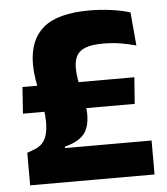

<svg xmlns="http://www.w3.org/2000/svg" viewBox="-49 -696 645 741"><g transform="rotate(-5 273.5 -326.0)"><path d="M34.5 -278 41.5 -380.5H475L467.5 -278ZM184.5 -131.5H520V0H38V-126L62 -135Q83.5 -142 96.2 -155.5Q109 -169 114.8 -189.5Q120.5 -210 120.5 -238Q120.5 -263.5 116 -291.2Q111.5 -319 105.2 -348.2Q99 -377.5 94.2 -406.8Q89.5 -436 89.5 -464Q89.5 -558 145.5 -605.2Q201.5 -652.5 324 -652.5Q366 -652.5 407.2 -647Q448.5 -641.5 482 -631L493.5 -502Q461.5 -511 430.2 -515.8Q399 -520.5 366 -520.5Q321.5 -520.5 297 -510.8Q272.5 -501 262.8 -482Q253 -463 253 -435.5Q253 -413.5 257.2 -390.2Q261.5 -367 267.2 -343.8Q273 -320.5 277.2 -298.2Q281.5 -276 281.5 -255Q281.5 -203 258.8 -176.5Q236 -150 184.5 -137Z"/></g></svg>

Font: Anek Bangla Medium
Style: Bold
Weight: 700
Version: Version 1.003